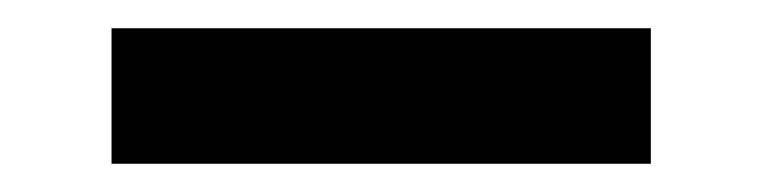

<svg xmlns="http://www.w3.org/2000/svg" viewBox="-20 -20 540 136"><path d="M59 96V0H441V96Z"/></svg>

Font: Iosevka Curly
Style: Bold
Weight: 700
Monospace: yes
Designer: Belleve Invis
Foundry: Belleve Invis
Version: Version 22.1.2; ttfautohint (v1.8.4)